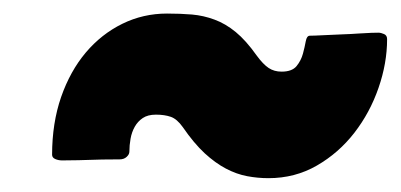

<svg xmlns="http://www.w3.org/2000/svg" viewBox="-20 -506 582 279"><path d="M353 -425.3Q362.3 -412.6 370.4 -407.2Q378.4 -401.9 389.2 -401.9Q404.3 -401.9 410.9 -409.9Q417.5 -418 420.2 -428Q422.9 -438 424.3 -446Q425.8 -454.1 430.2 -454.1Q431.2 -454.1 438.2 -454.3Q445.3 -454.6 455.6 -455.1Q465.8 -455.6 478 -456.1Q490.2 -456.5 501 -457.3Q511.7 -458 519.8 -458.3Q527.8 -458.5 529.8 -458.5Q533.7 -458.5 538.1 -456.5Q542.5 -454.6 542.5 -449.2Q542.5 -414.1 530 -378.2Q517.6 -342.3 494.9 -313Q472.2 -283.7 440.4 -265.4Q408.7 -247.1 370.1 -247.1Q354.5 -247.1 339.1 -250Q323.7 -252.9 308.3 -261Q293 -269 277.3 -283.4Q261.7 -297.9 245.6 -321.3Q237.3 -333 228.3 -336.2Q219.2 -339.4 206.5 -339.4Q194.8 -339.4 187.5 -334.5Q180.2 -329.6 175.8 -321.8Q171.4 -314 169.7 -304.4Q168 -294.9 168 -285.6Q168 -281.7 164.1 -278.1Q160.2 -274.4 153.8 -274.4Q138.2 -274.4 128.7 -274.2Q119.1 -273.9 111.1 -273.7Q103 -273.4 94 -273.2Q85 -272.9 70.3 -272.9Q64.9 -272.9 60.3 -274.9Q55.7 -276.9 55.7 -281.2Q55.7 -327.1 68.8 -365Q82 -402.8 104.7 -429.7Q127.4 -456.5 157.7 -471.4Q188 -486.3 222.7 -486.3Q242.2 -486.3 259 -484.9Q275.9 -483.4 291.7 -477.5Q307.6 -471.7 322.5 -459.5Q337.4 -447.3 353 -425.3Z"/></svg>

Font: Carter One
Style: Regular
Weight: 400
Designer: vernon adams
Foundry: vernon adams
Version: Version 1.000